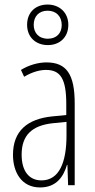

<svg xmlns="http://www.w3.org/2000/svg" viewBox="-20 -813 416 843"><path d="M190 -615C243 -615 280 -650 280 -704C280 -758 241 -793 189 -793C137 -793 99 -760 99 -704C99 -648 139 -615 190 -615ZM190 -643C149 -643 128 -670 128 -704C128 -740 150 -766 189 -766C227 -766 251 -741 251 -703C251 -667 228 -643 190 -643ZM184 -539C147 -539 106 -527 72 -506L86 -476C123 -498 156 -506 182 -506C245 -506 271 -468 271 -356V-308L210 -302C100 -291 37 -238 37 -133C37 -59 73 10 156 10C228 10 259 -38 274 -89H276L279 0H308V-359C308 -487 272 -539 184 -539ZM212 -272 272 -278V-218C272 -100 240 -21 162 -21C108 -21 75 -61 75 -134C75 -218 119 -262 212 -272Z"/></svg>

Font: Noto Sans Lao UI ExtCond ExtLt
Style: Regular
Weight: 200
Width: 2
Designer: Monotype Design Team
Foundry: Monotype Imaging Inc.
Version: Version 2.000